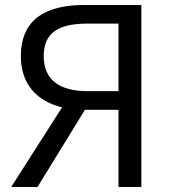

<svg xmlns="http://www.w3.org/2000/svg" viewBox="-20 -753 689 773"><path d="M457 -386H333C219 -386 156 -432 156 -527C156 -624 219 -658 333 -658H457ZM320 -733C171 -733 64 -680 64 -527C64 -410 133 -344 230 -321L25 0H131L322 -311H457V0H549V-733Z"/></svg>

Font: Noto Sans CJK SC Regular
Style: Regular
Weight: 400
Designer: Ryoko NISHIZUKA (kana & ideographs); Paul D. Hunt (Latin, Greek & Cyrillic); Wenlong ZHANG (bopomofo); Sandoll Communica
Foundry: Adobe Systems Incorporated
Version: Version 1.004;PS 1.004;hotconv 1.0.82;makeotf.lib2.5.63406